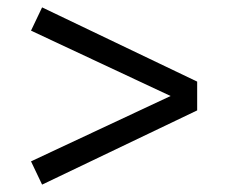

<svg xmlns="http://www.w3.org/2000/svg" viewBox="-20 -595 618 520"><path d="M64 -158 442 -335 64 -512 94 -575 514 -374V-296L94 -95Z"/></svg>

Font: Oxanium
Style: Regular
Weight: 400
Designer: Severin Meyer
Version: Version 1.001